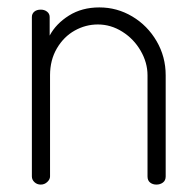

<svg xmlns="http://www.w3.org/2000/svg" viewBox="-20 -498 528 518"><path d="M90 0Q80 0 73 -6.5Q66 -13 66 -22V-452Q66 -461 72.5 -466.5Q79 -472 90 -472Q100 -472 107 -466.5Q114 -461 114 -452V-402Q131 -434 166 -456Q201 -478 248 -478Q296 -478 337 -453.5Q378 -429 402.5 -387Q427 -345 427 -295V-22Q427 -11 419.5 -5.5Q412 0 402 0Q392 0 385 -5.5Q378 -11 378 -22V-295Q378 -329 359.5 -361Q341 -393 310 -412.5Q279 -432 244 -432Q211 -432 181.5 -415.5Q152 -399 133.5 -367.5Q115 -336 115 -295V-22Q115 -14 107.5 -7Q100 0 90 0Z"/></svg>

Font: Dosis
Style: Regular
Weight: 400
Designer: Edgar Tolentino, Pablo Impallari, Igino Marini
Foundry: Edgar Tolentino, Pablo Impallari, Igino Marini
Version: Version 1.007;Glyphs 3.1.1 (3134)